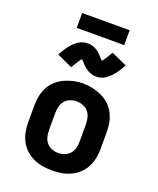

<svg xmlns="http://www.w3.org/2000/svg" viewBox="-168 -1032 937 1140"><g transform="rotate(20 300.0 -462.0)"><path d="M300 8Q270 8 240 3Q210 -2 183 -14.5Q156 -27 133.5 -47.5Q111 -68 97 -94.5Q83 -121 77 -150.5Q71 -180 71 -210V-320Q71 -350 77 -379.5Q83 -409 97 -435.5Q111 -462 133.5 -482.5Q156 -503 183.5 -515.5Q211 -528 240.5 -534.5Q270 -541 300 -541Q330 -541 359.5 -534.5Q389 -528 416.5 -515.5Q444 -503 466.5 -482.5Q489 -462 503 -435.5Q517 -409 523 -379.5Q529 -350 529 -320V-210Q529 -180 523 -150.5Q517 -121 503 -94.5Q489 -68 466.5 -47.5Q444 -27 417 -14.5Q390 -2 360 3Q330 8 300 8ZM300 -102Q321 -102 340.5 -109.5Q360 -117 373.5 -133Q387 -149 392 -169Q397 -189 397 -210V-320Q397 -341 391.5 -361.5Q386 -382 373 -397.5Q360 -413 339.5 -420.5Q319 -428 299 -428Q278 -428 258.5 -420Q239 -412 226 -396.5Q213 -381 208 -360.5Q203 -340 203 -320V-210Q203 -189 208 -169Q213 -149 226.5 -133Q240 -117 259.5 -109.5Q279 -102 300 -102ZM356 -605Q347 -605 339.5 -606.5Q332 -608 323 -611Q314 -614 307 -617.5Q300 -621 292 -627Q284 -633 277.5 -639Q271 -645 265.5 -650.5Q260 -656 254 -663Q248 -670 244 -674Q239 -670 236.5 -667Q234 -664 231 -659.5Q228 -655 224.5 -649.5Q221 -644 217 -637.5Q213 -631 208.5 -623.5Q204 -616 199 -607L101 -652Q108 -665 115 -676.5Q122 -688 129 -698.5Q136 -709 143 -717.5Q150 -726 157.5 -733.5Q165 -741 175 -749Q185 -757 196 -762.5Q207 -768 219 -771Q231 -774 244 -774Q253 -774 260.5 -773Q268 -772 277 -769Q286 -766 293 -762.5Q300 -759 308 -753Q316 -747 322.5 -741Q329 -735 334.5 -729Q340 -723 345.5 -716.5Q351 -710 356 -705Q361 -710 363.5 -713Q366 -716 369 -720.5Q372 -725 375.5 -730.5Q379 -736 383 -742.5Q387 -749 391.5 -756.5Q396 -764 401 -772L499 -728Q492 -714 485 -702.5Q478 -691 471 -681Q464 -671 457 -662Q450 -653 442.5 -646Q435 -639 425 -630.5Q415 -622 404 -616.5Q393 -611 381 -608Q369 -605 356 -605ZM150 -838V-932H450V-838Z"/></g></svg>

Font: Iosevka Curly XBdEx
Style: Regular
Weight: 800
Width: 7
Monospace: yes
Designer: Belleve Invis
Foundry: Belleve Invis
Version: Version 11.1.0; ttfautohint (v1.8.3)